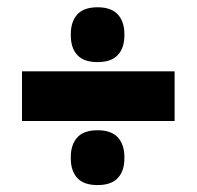

<svg xmlns="http://www.w3.org/2000/svg" viewBox="-20 -580 554 541"><path d="M42 -239V-379H472V-239ZM255 -58.5Q216 -58.5 197.8 -78.5Q179.5 -98.5 179.5 -133.5V-137.5Q179.5 -172.5 197.8 -192.8Q216 -213 255 -213Q293.5 -213 312 -192.8Q330.5 -172.5 330.5 -137.5V-133.5Q330.5 -98.5 312 -78.5Q293.5 -58.5 255 -58.5ZM255 -405Q216 -405 197.8 -425Q179.5 -445 179.5 -480V-484Q179.5 -519 197.8 -539.2Q216 -559.5 255 -559.5Q293.5 -559.5 312 -539.2Q330.5 -519 330.5 -484V-480Q330.5 -445 312 -425Q293.5 -405 255 -405Z"/></svg>

Font: Anek Latin ExtraBold
Style: Regular
Weight: 800
Designer: Yesha Goshar
Foundry: Ek Type
Version: Version 1.003